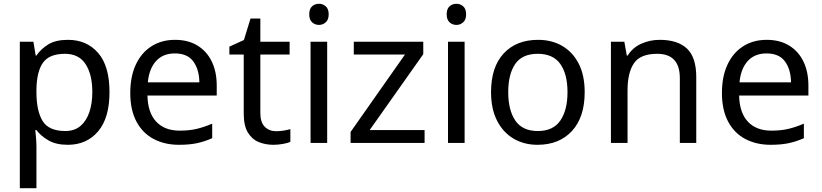

<svg xmlns="http://www.w3.org/2000/svg" viewBox="-20 -757 4353 1017"><path d="M340 -546Q439 -546 499.5 -477Q560 -408 560 -269Q560 -132 499.5 -61Q439 10 339 10Q277 10 236.5 -13.5Q196 -37 173 -68H167Q169 -51 171 -25Q173 1 173 20V240H85V-536H157L169 -463H173Q197 -498 236 -522Q275 -546 340 -546ZM324 -472Q242 -472 208.5 -426Q175 -380 173 -286V-269Q173 -170 205.5 -116.5Q238 -63 326 -63Q375 -63 406.5 -90Q438 -117 453.5 -163.5Q469 -210 469 -270Q469 -362 433.5 -417Q398 -472 324 -472Z M907 -546Q976 -546 1025.5 -516Q1075 -486 1101.5 -431.5Q1128 -377 1128 -304V-251H761Q763 -160 807.5 -112.5Q852 -65 932 -65Q983 -65 1022.5 -74.5Q1062 -84 1104 -102V-25Q1063 -7 1023 1.5Q983 10 928 10Q852 10 793.5 -21Q735 -52 702.5 -113.5Q670 -175 670 -264Q670 -352 699.5 -415Q729 -478 782.5 -512Q836 -546 907 -546ZM906 -474Q843 -474 806.5 -433.5Q770 -393 763 -321H1036Q1035 -389 1004 -431.5Q973 -474 906 -474Z M1443 -62Q1463 -62 1484 -65.5Q1505 -69 1518 -73V-6Q1504 1 1478 5.5Q1452 10 1428 10Q1386 10 1350.5 -4.5Q1315 -19 1293 -55Q1271 -91 1271 -156V-468H1195V-510L1272 -545L1307 -659H1359V-536H1514V-468H1359V-158Q1359 -109 1382.5 -85.5Q1406 -62 1443 -62Z M1670 -737Q1690 -737 1705.5 -723.5Q1721 -710 1721 -681Q1721 -653 1705.5 -639Q1690 -625 1670 -625Q1648 -625 1633 -639Q1618 -653 1618 -681Q1618 -710 1633 -723.5Q1648 -737 1670 -737ZM1713 -536V0H1625V-536Z M2229 0H1837V-58L2125 -468H1854V-536H2222V-470L1938 -68H2229Z M2398 -737Q2418 -737 2433.5 -723.5Q2449 -710 2449 -681Q2449 -653 2433.5 -639Q2418 -625 2398 -625Q2376 -625 2361 -639Q2346 -653 2346 -681Q2346 -710 2361 -723.5Q2376 -737 2398 -737ZM2441 -536V0H2353V-536Z M3077 -269Q3077 -136 3009.5 -63Q2942 10 2827 10Q2756 10 2700.5 -22.5Q2645 -55 2613 -117.5Q2581 -180 2581 -269Q2581 -402 2648 -474Q2715 -546 2830 -546Q2903 -546 2958.5 -513.5Q3014 -481 3045.5 -419.5Q3077 -358 3077 -269ZM2672 -269Q2672 -174 2709.5 -118.5Q2747 -63 2829 -63Q2910 -63 2948 -118.5Q2986 -174 2986 -269Q2986 -364 2948 -418Q2910 -472 2828 -472Q2746 -472 2709 -418Q2672 -364 2672 -269Z M3474 -546Q3570 -546 3619 -499.5Q3668 -453 3668 -349V0H3581V-343Q3581 -472 3461 -472Q3372 -472 3338 -422Q3304 -372 3304 -278V0H3216V-536H3287L3300 -463H3305Q3331 -505 3377 -525.5Q3423 -546 3474 -546Z M4041 -546Q4110 -546 4159.5 -516Q4209 -486 4235.5 -431.5Q4262 -377 4262 -304V-251H3895Q3897 -160 3941.5 -112.5Q3986 -65 4066 -65Q4117 -65 4156.5 -74.5Q4196 -84 4238 -102V-25Q4197 -7 4157 1.5Q4117 10 4062 10Q3986 10 3927.5 -21Q3869 -52 3836.5 -113.5Q3804 -175 3804 -264Q3804 -352 3833.5 -415Q3863 -478 3916.5 -512Q3970 -546 4041 -546ZM4040 -474Q3977 -474 3940.5 -433.5Q3904 -393 3897 -321H4170Q4169 -389 4138 -431.5Q4107 -474 4040 -474Z"/></svg>

Font: Noto Sans Anatolian Hieroglyphs
Style: Regular
Weight: 400
Designer: Monotype Design Team
Foundry: Monotype Imaging Inc.
Version: Version 2.001; ttfautohint (v1.8.4.7-5d5b)